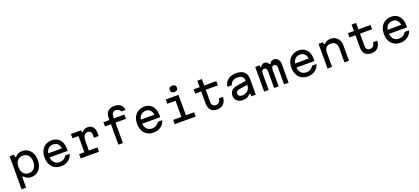

<svg xmlns="http://www.w3.org/2000/svg" viewBox="86 -2525 9577 4386"><g transform="rotate(-20 4875.0 -332.0)"><path d="M110 -600H220V-540H250Q271 -574 316.5 -595Q362 -616 416 -616Q496 -616 557.5 -576.5Q619 -537 652.5 -465.5Q686 -394 686 -300Q686 -206 652.5 -134.5Q619 -63 557.5 -23.5Q496 16 416 16Q362 16 316.5 -5Q271 -26 250 -60H220V200H110ZM576 -300Q576 -398 528 -455Q480 -512 396 -512Q312 -512 264 -455Q216 -398 216 -300Q216 -202 264 -145Q312 -88 396 -88Q480 -88 528 -145Q576 -202 576 -300Z M1335 -362 1298 -305Q1298 -406 1256 -461Q1214 -516 1138 -516Q1054 -516 1006 -459.5Q958 -403 958 -305Q958 -200 1006 -142Q1054 -84 1142 -84Q1197 -84 1240.5 -110Q1284 -136 1314 -184H1418Q1395 -94 1319.5 -39Q1244 16 1142 16Q1052 16 986 -22.5Q920 -61 885 -133.5Q850 -206 850 -305Q850 -398 886 -468.5Q922 -539 987 -577.5Q1052 -616 1138 -616Q1218 -616 1277.5 -579Q1337 -542 1368.5 -472Q1400 -402 1400 -307Q1400 -292 1398 -264H935V-362Z M1848 -600V-554H1878Q1897 -584 1931 -600Q1965 -616 2008 -616Q2088 -616 2134 -563.5Q2180 -511 2180 -420V-340H2066V-404Q2066 -457 2042 -484.5Q2018 -512 1972 -512Q1914 -512 1885 -463.5Q1856 -415 1856 -320V-104H2064V0H1620V-104H1746V-496H1600V-600Z M2536 0V-496H2390V-600H2536V-658Q2536 -755 2592 -809.5Q2648 -864 2748 -864Q2843 -864 2899.5 -818Q2956 -772 2962 -690H2860Q2843 -726 2815 -744Q2787 -762 2748 -762Q2700 -762 2673 -732Q2646 -702 2646 -648V-600H2900V-496H2646V0Z M3585 -362 3548 -305Q3548 -406 3506 -461Q3464 -516 3388 -516Q3304 -516 3256 -459.5Q3208 -403 3208 -305Q3208 -200 3256 -142Q3304 -84 3392 -84Q3447 -84 3490.5 -110Q3534 -136 3564 -184H3668Q3645 -94 3569.5 -39Q3494 16 3392 16Q3302 16 3236 -22.5Q3170 -61 3135 -133.5Q3100 -206 3100 -305Q3100 -398 3136 -468.5Q3172 -539 3237 -577.5Q3302 -616 3388 -616Q3468 -616 3527.5 -579Q3587 -542 3618.5 -472Q3650 -402 3650 -307Q3650 -292 3648 -264H3185V-362Z M4215 -600V-104H4415V0H3905V-104H4105V-496H3905V-600ZM4064 -770Q4064 -807 4087.5 -827.5Q4111 -848 4152 -848Q4193 -848 4216.5 -827.5Q4240 -807 4240 -770Q4240 -733 4216.5 -712.5Q4193 -692 4152 -692Q4111 -692 4087.5 -712.5Q4064 -733 4064 -770Z M4840 -600H5134V-496H4840V-200Q4840 -145 4865 -116.5Q4890 -88 4940 -88Q4987 -88 5015 -118Q5043 -148 5057 -210H5155Q5149 -101 5092 -42.5Q5035 16 4936 16Q4837 16 4783.5 -40Q4730 -96 4730 -200V-496H4584V-600H4730V-756H4840Z M5780 -279 5566 -247Q5524 -240 5503.5 -219Q5483 -198 5483 -163Q5483 -131 5511 -109.5Q5539 -88 5582 -88Q5633 -88 5676 -110.5Q5719 -133 5743.5 -172.5Q5768 -212 5768 -259V-380Q5768 -443 5728.5 -478Q5689 -513 5618 -513Q5544 -513 5497 -481Q5450 -449 5436 -390H5330Q5336 -459 5373 -510Q5410 -561 5474 -588.5Q5538 -616 5622 -616Q5744 -616 5810 -557Q5876 -498 5876 -388V0H5768V-60H5738Q5709 -22 5665 -3Q5621 16 5560 16Q5501 16 5457 -6Q5413 -28 5389.5 -67.5Q5366 -107 5366 -160Q5366 -234 5415 -281.5Q5464 -329 5555 -342L5780 -376Z M6190 -600V-552H6269L6204 -512Q6207 -560 6236 -588Q6265 -616 6312 -616Q6355 -616 6385 -583.5Q6415 -551 6422 -498L6357 -546H6485L6425 -512Q6428 -559 6460.5 -587.5Q6493 -616 6542 -616Q6601 -616 6637.5 -569Q6674 -522 6674 -446V0H6564V-400Q6564 -446 6547.5 -469Q6531 -492 6498 -492Q6465 -492 6448.5 -469Q6432 -446 6432 -400V0H6322V-400Q6322 -446 6305.5 -469Q6289 -492 6256 -492Q6223 -492 6206.5 -469Q6190 -446 6190 -400V0H6080V-600Z M7335 -362 7298 -305Q7298 -406 7256 -461Q7214 -516 7138 -516Q7054 -516 7006 -459.5Q6958 -403 6958 -305Q6958 -200 7006 -142Q7054 -84 7142 -84Q7197 -84 7240.5 -110Q7284 -136 7314 -184H7418Q7395 -94 7319.5 -39Q7244 16 7142 16Q7052 16 6986 -22.5Q6920 -61 6885 -133.5Q6850 -206 6850 -305Q6850 -398 6886 -468.5Q6922 -539 6987 -577.5Q7052 -616 7138 -616Q7218 -616 7277.5 -579Q7337 -542 7368.5 -472Q7400 -402 7400 -307Q7400 -292 7398 -264H6935V-362Z M7620 -600H7730V-552H7760Q7785 -582 7825 -599Q7865 -616 7911 -616Q7980 -616 8032.5 -586Q8085 -556 8113.5 -501.5Q8142 -447 8142 -376V0H8032V-346Q8032 -425 7993 -467.5Q7954 -510 7881 -510Q7808 -510 7769 -467.5Q7730 -425 7730 -346V0H7620Z M8590 -600H8884V-496H8590V-200Q8590 -145 8615 -116.5Q8640 -88 8690 -88Q8737 -88 8765 -118Q8793 -148 8807 -210H8905Q8899 -101 8842 -42.5Q8785 16 8686 16Q8587 16 8533.5 -40Q8480 -96 8480 -200V-496H8334V-600H8480V-756H8590Z M9585 -362 9548 -305Q9548 -406 9506 -461Q9464 -516 9388 -516Q9304 -516 9256 -459.5Q9208 -403 9208 -305Q9208 -200 9256 -142Q9304 -84 9392 -84Q9447 -84 9490.5 -110Q9534 -136 9564 -184H9668Q9645 -94 9569.5 -39Q9494 16 9392 16Q9302 16 9236 -22.5Q9170 -61 9135 -133.5Q9100 -206 9100 -305Q9100 -398 9136 -468.5Q9172 -539 9237 -577.5Q9302 -616 9388 -616Q9468 -616 9527.5 -579Q9587 -542 9618.5 -472Q9650 -402 9650 -307Q9650 -292 9648 -264H9185V-362Z"/></g></svg>

Font: Martian Mono VF sWd Rg
Style: Regular
Weight: 400
Width: 6
Monospace: yes
Designer: Roman Shamin
Foundry: Evil Martians
Version: Version 1.100